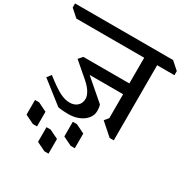

<svg xmlns="http://www.w3.org/2000/svg" viewBox="-309 -981 1477 1540"><g transform="rotate(30 429.0 -211.0)"><path d="M758 -686V10H720L607 -90L638 -126V-348H328L518 -184Q526 -160 526 -128Q526 -90 501.5 -58.5Q477 -27 433.5 -8.5Q390 10 336 10Q280 10 240 2L36 -158L66 -196Q158 -124 207 -99.5Q256 -75 298 -75Q342 -75 369 -99.5Q396 -124 396 -166Q396 -190 377.5 -223Q359 -256 318 -292L180 -411L212 -448H638V-686H10L-60 -748V-786H848L918 -724V-686ZM169 221H131L49 181V45H87L169 85ZM358 364H320L238 324V188H276L358 228ZM519 221H481L399 181V45H437L519 85Z"/></g></svg>

Font: Inknut
Style: Antiqua
Weight: 400
Designer: Claus Eggers Srensen
Foundry: Claus Eggers Srensen
Version: Version 1.000; ttfautohint (v1.2) -l 7 -r 28 -G 50 -x 13 -D 